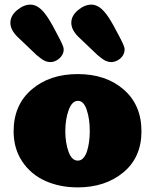

<svg xmlns="http://www.w3.org/2000/svg" viewBox="-20 -805 671 832"><path d="M369 -237Q369 -289 356 -328.5Q343 -368 318 -368Q292 -368 277.5 -328Q263 -288 263 -237Q263 -186 277 -147.5Q291 -109 317 -109Q331 -109 341 -120Q351 -131 357 -149.5Q363 -168 366 -190.5Q369 -213 369 -237ZM317 7Q239 7 176.5 -21Q114 -49 76.5 -105Q39 -161 39 -236Q39 -350 117 -417Q195 -484 317 -484Q439 -484 516 -417Q593 -350 593 -236Q593 -123 514.5 -58Q436 7 317 7ZM376 -785Q395 -785 413 -772Q432 -758 451 -729Q470 -700 496 -649Q498 -645 502.5 -636.5Q507 -628 509 -623.5Q511 -619 514 -612.5Q517 -606 518.5 -600.5Q520 -595 520 -590Q520 -579 515 -569Q510 -559 502 -552Q494 -545 483.5 -540.5Q473 -536 463 -536Q456 -536 449.5 -537.5Q443 -539 438.5 -541Q434 -543 428 -547Q422 -551 419.5 -553Q417 -555 410 -560.5Q403 -566 402 -567L318 -647Q289 -677 289 -706Q289 -737 318 -761Q347 -785 376 -785ZM112 -785Q131 -785 149 -772Q168 -758 187 -729Q206 -700 232 -649Q234 -645 238.5 -636.5Q243 -628 245 -623.5Q247 -619 250 -612.5Q253 -606 254.5 -600.5Q256 -595 256 -590Q256 -576 247.5 -563.5Q239 -551 225.5 -543.5Q212 -536 199 -536Q192 -536 185.5 -537.5Q179 -539 174.5 -541Q170 -543 164 -547Q158 -551 155.5 -553Q153 -555 146 -560.5Q139 -566 138 -567L54 -647Q25 -677 25 -706Q25 -737 54 -761Q83 -785 112 -785Z"/></svg>

Font: Coiny 2.0
Style: Regular
Weight: 400
Version: Version 1.001 July 11, 2018